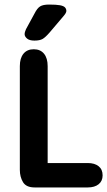

<svg xmlns="http://www.w3.org/2000/svg" viewBox="-20 -822 470 842"><path d="M189 -107V-532Q189 -567 173 -586.5Q157 -606 128 -606Q99 -606 83 -586.5Q67 -567 67 -532V-77Q67 -46 81 -23Q95 0 132 0H365Q395 0 412.5 -14Q430 -28 430 -53Q430 -79 412.5 -93Q395 -107 365 -107ZM271 -774Q271 -783 265 -789.5Q259 -796 243 -799Q227 -802 195 -802Q169 -802 156 -794Q143 -786 131 -762L94 -694Q88 -681 88 -672Q88 -662 98.5 -653Q109 -644 131 -644Q154 -644 166.5 -651Q179 -658 198 -680L260 -753Q271 -766 271 -774Z"/></svg>

Font: Beiruti
Style: Bold
Weight: 700
Designer: Arlette Boutros
Foundry: Boutros
Version: Version 1.41